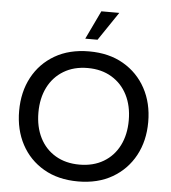

<svg xmlns="http://www.w3.org/2000/svg" viewBox="-60 -948 899 1012"><g transform="rotate(5 390.0 -442.0)"><path d="M390 10Q285 10 208.5 -34.5Q132 -79 90.5 -156.5Q49 -234 49 -334Q49 -434 90.5 -511.5Q132 -589 208.5 -633.5Q285 -678 390 -678Q495 -678 571.5 -633.5Q648 -589 690 -511.5Q732 -434 732 -334Q732 -234 690 -156.5Q648 -79 571.5 -34.5Q495 10 390 10ZM390 -79Q463 -79 517 -111Q571 -143 600 -200.5Q629 -258 629 -334Q629 -410 600 -467.5Q571 -525 517 -557.5Q463 -590 390 -590Q317 -590 263 -557.5Q209 -525 180 -467.5Q151 -410 151 -334Q151 -258 180 -200.5Q209 -143 263 -111Q317 -79 390 -79ZM363 -743 435 -894H530L428 -743Z"/></g></svg>

Font: Gantari Medium
Style: Regular
Weight: 500
Designer: Anugrah Pasau
Foundry: Lafontype
Version: Version 1.000; ttfautohint (v1.8.4.7-5d5b)